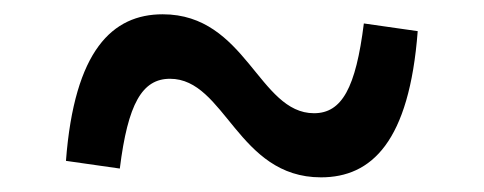

<svg xmlns="http://www.w3.org/2000/svg" viewBox="-20 -458 660 262"><path d="M418 -216C487 -216 538.5 -264.5 550 -415.5L476.5 -426C465.5 -338 446.5 -303.5 408.5 -303.5C333 -303.5 316 -438.5 202 -438.5C133.5 -438.5 81.5 -389.5 70 -238.5L143.5 -228C154.5 -316.5 174 -350.5 212 -350.5C287.5 -350.5 304 -216 418 -216Z"/></svg>

Font: Monaspace Krypton
Style: Regular
Weight: 400
Designer: Riley Cran & the Lettermatic Team
Foundry: Lettermatic
Version: Version 1.200 (Monaspace Krypton)